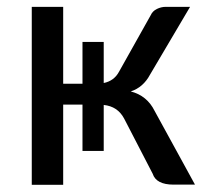

<svg xmlns="http://www.w3.org/2000/svg" viewBox="-20 -526 596 547"><path d="M160 0.5H70.5V-506.5H160V-287.5H215V-406.5H275.5V-289.5Q305 -295.5 319 -321.5L409 -482Q414.5 -494.5 427 -500.5Q439.5 -506.5 452 -506.5H521.5L407.5 -313.5Q388 -277 352.5 -265.5Q399 -253.5 420.5 -210L535.5 0H474.5Q425 0 415 -31L333.5 -188.5Q315 -223 275.5 -227V-96H215V-228H160Z"/></svg>

Font: Verano Sans
Style: Regular
Weight: 400
Designer: Lukasz Dziedzic with Adam Twardoch and Botio Nikoltchev
Foundry: tyPoland Lukasz Dziedzic
Version: Version 3.001;December 28, 2019;FontCreator 12.0.0.2547 64-b